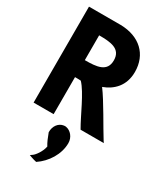

<svg xmlns="http://www.w3.org/2000/svg" viewBox="-251 -814 1080 1253"><g transform="rotate(30 289.0 -188.0)"><path d="M362 126C362 82 331 47 296 41C290 40 287 40 279 41C242 46 214 81 215 128C227 161 240 192 254 214C245 258 214 297 200 307L183 319L202 326C216 331 228 334 241 337C310 291 362 210 362 126ZM506 -493C506 -626 415 -710 273 -713H33V10H184V-269H200C209 -269 218 -269 228 -268C283 -211 341 -68 387 10H562L552 -5C509 -73 424 -229 369 -302C443 -329 506 -388 506 -493ZM184 -397V-584C272 -584 349 -577 349 -490C349 -403 272 -397 184 -397Z"/></g></svg>

Font: Bluebird
Style: SfBdNrw
Weight: 700
Designer: Jasper
Foundry: Cannot Into Space Fonts
Version: Version 0.98